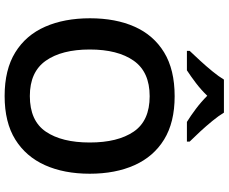

<svg xmlns="http://www.w3.org/2000/svg" viewBox="-99 -879 988 830"><g transform="rotate(90 395.0 -464.0)"><path d="M731 -358Q731 -247 694 -164.5Q657 -82 583 -36Q509 10 395 10Q281 10 206.5 -36Q132 -82 95.5 -165Q59 -248 59 -359Q59 -470 95.5 -552Q132 -634 206.5 -679.5Q281 -725 396 -725Q509 -725 583 -679.5Q657 -634 694 -551.5Q731 -469 731 -358ZM194 -358Q194 -237 242.5 -168Q291 -99 395 -99Q502 -99 549 -168Q596 -237 596 -358Q596 -479 549 -548Q502 -617 396 -617Q291 -617 242.5 -548Q194 -479 194 -358ZM467 -938Q480 -916 502.5 -888.5Q525 -861 549 -835Q573 -809 592 -790V-778H507Q481 -794 451 -816.5Q421 -839 394 -866Q368 -839 339 -817Q310 -795 284 -778H200V-790Q219 -810 242.5 -835.5Q266 -861 288.5 -888.5Q311 -916 324 -938Z"/></g></svg>

Font: Noto Sans Tangsa SemiBold
Style: Regular
Weight: 600
Version: Version 1.504